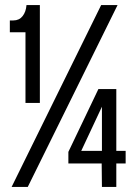

<svg xmlns="http://www.w3.org/2000/svg" viewBox="-20 -741 527 761"><path d="M81 -333V-613H19V-660H33Q56 -660 69.5 -677Q83 -694 85 -721H138V-333ZM26 0 381 -721H446L90 0ZM384 0 383 -93H251V-139L370 -388H441V-143H478V-93H441V0ZM302 -143H384V-318Z"/></svg>

Font: Mona Sans Condensed Medium
Style: Regular
Weight: 500
Width: 3
Designer: Deni Anggara
Foundry: GitHub
Version: Version 1.001; ttfautohint (v1.8.4.7-5d5b);gftools[0.9.31]